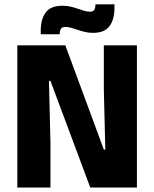

<svg xmlns="http://www.w3.org/2000/svg" viewBox="-20 -843 693 863"><path d="M273.6 -639.3 446.7 -170.7H453.4L446.7 -440.4V-639.3H595.4V0H385.8L206.7 -479.6H200L206.8 -203.6V0H57.8V-639.3ZM397.5 -695.3Q379.2 -695.3 362.1 -699.4Q345 -703.4 329.5 -708.6Q314.1 -713.8 300.2 -717.9Q286.3 -721.9 274.4 -721.9Q260 -721.9 254.4 -714.2Q248.7 -706.5 248.4 -690.8V-689.1H163.2V-707.2Q163.2 -755.7 185.1 -786.4Q207 -817.2 261 -817.2Q280.2 -817.2 297.4 -813.2Q314.6 -809.1 329.6 -803.8Q344.6 -798.5 358.2 -794.5Q371.7 -790.4 383.5 -790.4Q398 -790.4 403.3 -798.2Q408.7 -805.9 409 -821.7V-823.4H494.5V-806.9Q494.5 -757 472.8 -726.2Q451 -695.3 397.5 -695.3Z"/></svg>

Font: Anek Bangla Medium
Style: Regular
Weight: 500
Designer: Sulekha Rajkumar (Bangla), Yesha Goshar (Latin)
Foundry: Ek Type
Version: Version 1.003